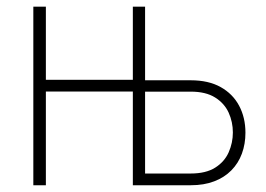

<svg xmlns="http://www.w3.org/2000/svg" viewBox="-20 -548 787 568"><path d="M381.8 -312V-277.3H105V-312ZM115.7 -528.3V0H78.6V-528.3ZM393.1 -310.5H544.4Q596.7 -310.5 632.6 -290.5Q668.5 -270.5 687.3 -235.4Q706.1 -200.2 706.1 -155.3Q706.1 -122.1 695.6 -93.5Q685.1 -64.9 664.3 -43.9Q643.6 -22.9 613.5 -11.5Q583.5 0 544.4 0H373V-528.3H409.2V-34.7H544.4Q588.9 -34.7 616.5 -52Q644 -69.3 656.5 -97.4Q668.9 -125.5 668.9 -156.2Q668.9 -187 656.5 -214.6Q644 -242.2 616.5 -259.5Q588.9 -276.9 544.4 -276.9H393.1Z"/></svg>

Font: Roboto Condensed ExtraLight
Style: Regular
Weight: 250
Designer: Christian Robertson
Foundry: Google
Version: Version 3.008; 2023